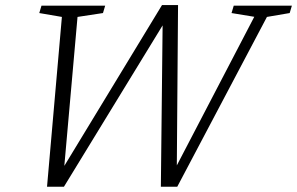

<svg xmlns="http://www.w3.org/2000/svg" viewBox="-20 -720 1150 743"><path d="M964 -655 876 -669.5 884.5 -698H1109.5L1101 -669.5L1013 -654.5L666 2.5H602.5L609.5 -644L623.5 -645L227.5 2.5H162L219.5 -654.5L132 -669.5L140.5 -698H387L378.5 -669.5L280 -654.5L226 -45L208.5 -44.5L607 -700.5H669L664 -43.5L644 -41Z"/></svg>

Font: Newsreader 9pt Light
Style: Italic
Weight: 300
Italic angle: -17°
Designer: Hugues Gentile
Foundry: Production Type
Version: Version 1.003